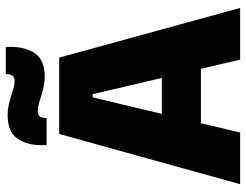

<svg xmlns="http://www.w3.org/2000/svg" viewBox="-115 -753 868 678"><g transform="rotate(-90 319.0 -414.0)"><path d="M7.5 0 185 -639H454.5L630 0H447.5L325.5 -520.5H314L190 0ZM175 -138.5V-276.5H461.5V-138.5ZM387 -690Q369 -690 352.2 -693.8Q335.5 -697.5 320.5 -702.2Q305.5 -707 292 -710.8Q278.5 -714.5 267 -714.5Q252.5 -714.5 247 -707Q241.5 -699.5 241 -684V-683.5H145.5V-703Q145.5 -754 169.2 -787.5Q193 -821 252 -821Q271 -821 287.8 -817.2Q304.5 -813.5 319 -808.8Q333.5 -804 346.5 -800.2Q359.5 -796.5 371 -796.5Q385.5 -796.5 390.8 -804Q396 -811.5 396.5 -827V-827.5H492.5V-810.5Q492.5 -757.5 469 -723.8Q445.5 -690 387 -690Z"/></g></svg>

Font: Anek Latin Medium ExtraBold
Style: Regular
Weight: 800
Version: Version 1.003